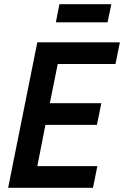

<svg xmlns="http://www.w3.org/2000/svg" viewBox="-20 -901 595 921"><path d="M19 0 159 -698H555L534 -594H257L219 -406H466L445 -302H198L159 -104H447L426 0ZM265 -881H514L496 -794H248Z"/></svg>

Font: IBM Plex Sans Condensed SemiBold
Style: Italic
Weight: 600
Width: 3
Italic angle: -11°
Designer: Mike Abbink, Paul van der Laan, Pieter van Rosmalen
Foundry: Bold Monday
Version: Version 1.3